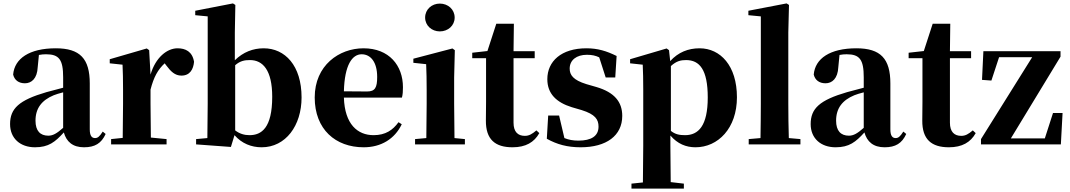

<svg xmlns="http://www.w3.org/2000/svg" viewBox="-20 -846 6267 1125"><path d="M350 -97C313 -64 290 -51 263 -51C216 -51 188 -79 188 -139C188 -212 225 -259 295 -288C307 -293 327 -299 350 -305ZM136 -504 152 -510ZM582 -75C563 -45 552 -37 537 -37C518 -37 506 -50 506 -88V-357C506 -502 449 -563 307 -563C152 -563 65 -503 57 -409C65 -376 90 -358 126 -358C164 -358 198 -385 201 -453L208 -524C223 -527 236 -528 250 -528C326 -528 350 -497 350 -393V-332C315 -323 280 -314 252 -306C91 -259 39 -210 39 -119C39 -35 99 17 185 17C265 17 303 -14 354 -70C369 -16 406 17 472 17C536 17 574 -6 599 -61Z M854 -552 840 -562 623 -499V-475L698 -467C700 -419 701 -386 701 -321V-238C701 -182 700 -96 699 -38L631 -31V0H956V-31L864 -40C863 -99 862 -183 862 -238V-321C881 -395 905 -438 945 -475L954 -463C981 -427 1005 -403 1043 -403C1093 -403 1113 -440 1117 -484C1107 -544 1067 -563 1020 -563C960 -563 892 -511 862 -409Z M1358 -464C1388 -490 1414 -494 1445 -494C1520 -494 1575 -435 1575 -279C1575 -96 1512 -54 1442 -54C1412 -54 1384 -62 1358 -82ZM1356 -656 1359 -817 1345 -826 1124 -783V-757L1197 -750V-238C1197 -182 1196 -95 1195 -37L1129 -31V0L1333 15L1354 -54C1397 -5 1453 17 1513 17C1654 17 1747 -110 1747 -275C1747 -462 1650 -563 1525 -563C1463 -563 1405 -541 1356 -493Z M1995 -311C1999 -466 2044 -528 2099 -528C2152 -528 2190 -482 2190 -395C2190 -333 2178 -310 2131 -310ZM2315 -130C2282 -84 2239 -54 2169 -54C2075 -54 2000 -118 1995 -274H2335C2340 -293 2341 -310 2341 -335C2341 -462 2260 -563 2110 -563C1967 -563 1824 -463 1824 -275C1824 -88 1946 17 2111 17C2213 17 2293 -32 2334 -118Z M2557 -662C2605 -662 2644 -696 2644 -743C2644 -791 2605 -825 2557 -825C2510 -825 2471 -791 2471 -743C2471 -696 2510 -662 2557 -662ZM2643 -37C2642 -95 2641 -182 2641 -238V-392L2645 -552L2631 -562L2402 -502V-478L2477 -470C2479 -419 2480 -382 2480 -318V-238C2480 -182 2479 -96 2478 -37L2412 -31V0H2704V-31Z M3123 -82C3097 -60 3080 -50 3055 -50C3015 -50 2989 -73 2989 -127V-505H3113V-546H2989L2991 -707H2888L2836 -547L2747 -537V-505H2828V-249C2828 -207 2827 -178 2827 -140C2826 -29 2881 17 2983 17C3060 17 3110 -12 3140 -66Z M3416 -353C3338 -377 3318 -407 3318 -444C3318 -494 3358 -525 3419 -525C3449 -525 3470 -520 3491 -510L3529 -392H3585L3593 -518C3534 -547 3483 -563 3416 -563C3269 -563 3187 -487 3187 -382C3187 -297 3240 -246 3330 -218L3388 -201C3468 -176 3487 -146 3487 -104C3487 -49 3445 -22 3369 -22C3337 -22 3312 -27 3287 -37L3256 -169H3192L3184 -33C3243 0 3304 17 3382 17C3533 17 3626 -51 3626 -167C3626 -249 3580 -305 3475 -336Z M3911 -459C3944 -489 3970 -494 4000 -494C4079 -494 4127 -438 4127 -275C4127 -108 4072 -54 3994 -54C3961 -54 3936 -59 3911 -79ZM3900 -552 3886 -562 3672 -499V-475L3746 -467C3748 -419 3749 -385 3749 -320V7C3749 68 3748 144 3747 223L3680 230V259H3987V230L3910 221C3909 143 3908 67 3908 7V-52C3950 -3 4000 17 4055 17C4187 17 4298 -94 4298 -276C4298 -461 4201 -563 4079 -563C4013 -563 3954 -540 3907 -488Z M4602 -37C4600 -102 4599 -173 4599 -238V-656L4603 -817L4589 -826L4365 -783V-757L4438 -750V-238C4438 -174 4437 -102 4436 -37L4367 -31V0H4670V-31Z M5041 -97C5004 -64 4981 -51 4954 -51C4907 -51 4879 -79 4879 -139C4879 -212 4916 -259 4986 -288C4998 -293 5018 -299 5041 -305ZM4827 -504 4843 -510ZM5273 -75C5254 -45 5243 -37 5228 -37C5209 -37 5197 -50 5197 -88V-357C5197 -502 5140 -563 4998 -563C4843 -563 4756 -503 4748 -409C4756 -376 4781 -358 4817 -358C4855 -358 4889 -385 4892 -453L4899 -524C4914 -527 4927 -528 4941 -528C5017 -528 5041 -497 5041 -393V-332C5006 -323 4971 -314 4943 -306C4782 -259 4730 -210 4730 -119C4730 -35 4790 17 4876 17C4956 17 4994 -14 5045 -70C5060 -16 5097 17 5163 17C5227 17 5265 -6 5290 -61Z M5680 -82C5654 -60 5637 -50 5612 -50C5572 -50 5546 -73 5546 -127V-505H5670V-546H5546L5548 -707H5445L5393 -547L5304 -537V-505H5385V-249C5385 -207 5384 -178 5384 -140C5383 -29 5438 17 5540 17C5617 17 5667 -12 5697 -66Z M6150 -184 6102 -35H5903L6194 -514V-546H5742L5734 -378L5789 -374L5834 -511H6028L5728 -31V0H6196L6206 -184Z"/></svg>

Font: Noto Serif TC Black
Style: Regular
Weight: 900
Version: Version 1.001;PS 1.001;hotconv 16.6.54;makeotf.lib2.5.65590